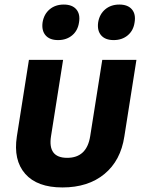

<svg xmlns="http://www.w3.org/2000/svg" viewBox="-20 -813 640 843"><path d="M254 10Q143 10 90.5 -50Q38 -110 54 -214L107 -550H257L204 -215Q189 -120 275 -120Q361 -120 376 -215L429 -550H579L526 -214Q510 -108 438.5 -49Q367 10 254 10ZM479 -637Q442 -637 424 -658Q406 -679 411 -715Q417 -751 442 -772Q467 -793 504 -793Q541 -793 559 -772Q577 -751 571 -715Q566 -679 541 -658Q516 -637 479 -637ZM235 -637Q198 -637 180 -658Q162 -679 167 -715Q173 -751 198 -772Q223 -793 260 -793Q297 -793 315 -772Q333 -751 327 -715Q322 -679 297 -658Q272 -637 235 -637Z"/></svg>

Font: JetBrains Mono NL ExtraBold
Style: Italic
Weight: 800
Italic angle: -9°
Monospace: yes
Designer: Philipp Nurullin, Konstantin Bulenkov
Foundry: JetBrains
Version: Version 2.305; ttfautohint (v1.8.4.7-5d5b)